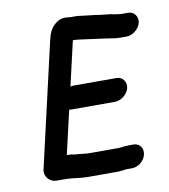

<svg xmlns="http://www.w3.org/2000/svg" viewBox="-80 -744 744 845"><g transform="rotate(-10 292.0 -322.0)"><path d="M244 32H379C394 31 404 30 417 28H443C471 28 499 5 505 -23C511 -51 494 -74 466 -74H457C450 -74 442 -74 434 -73C421 -73 412 -70 400 -70H269C253 -70 239 -73 224 -74L199 -76C197 -79 176 -79 170 -79L215 -274C219 -273 223 -273 227 -273H420C447 -273 477 -297 483 -324C489 -351 471 -375 444 -375H251C247 -375 242 -374 238 -373L284 -572H295C298 -571 301 -571 306 -571C346 -566 385 -560 425 -555C452 -552 463 -547 491 -547H520C547 -547 577 -571 583 -598C589 -625 571 -649 544 -649H515C505 -649 500 -651 489 -652C461 -659 425 -659 397 -665L377 -667C358 -669 339 -672 320 -674H290C283 -675 275 -676 268 -676C252 -676 237 -671 224 -660C202 -641 194 -624 186 -591L58 -34C51 -3 76 23 104 24H143C178 24 209 32 244 32Z"/></g></svg>

Font: Electronic
Style: UltBlkIt
Weight: 500
Version: Version 1.011